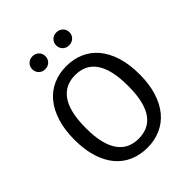

<svg xmlns="http://www.w3.org/2000/svg" viewBox="-246 -1034 1188 1188"><g transform="rotate(-45 348.0 -440.0)"><path d="M634 -344Q634 -258 613 -191.5Q592 -125 554.5 -80Q517 -35 464 -11.5Q411 12 348 12Q285 12 232 -10.5Q179 -33 141.5 -77.5Q104 -122 83 -188.5Q62 -255 62 -343Q62 -429 83 -496Q104 -563 141.5 -608.5Q179 -654 232 -677.5Q285 -701 348 -701Q411 -701 464 -678Q517 -655 554.5 -610Q592 -565 613 -498.5Q634 -432 634 -344ZM533 -344Q533 -420 520 -473Q507 -526 482.5 -559.5Q458 -593 424 -608Q390 -623 348 -623Q306 -623 272 -607.5Q238 -592 213.5 -558.5Q189 -525 176 -472Q163 -419 163 -343Q163 -267 176.5 -214.5Q190 -162 214.5 -129Q239 -96 273 -81Q307 -66 348 -66Q390 -66 424 -81Q458 -96 482.5 -129Q507 -162 520 -215Q533 -268 533 -344ZM243 -779Q219 -779 202.5 -795Q186 -811 186 -836Q186 -860 202.5 -876Q219 -892 243 -892Q268 -892 284.5 -876Q301 -860 301 -836Q301 -811 284.5 -795Q268 -779 243 -779ZM453 -779Q428 -779 411.5 -795Q395 -811 395 -836Q395 -860 411.5 -876Q428 -892 453 -892Q477 -892 494 -876Q511 -860 511 -836Q511 -811 494 -795Q477 -779 453 -779Z"/></g></svg>

Font: Feura Sans
Style: Regular
Weight: 400
Designer: Carrois Corporate & Edenspiekermann
Foundry: Carrois Corporate GbR & Edenspiekermann AG
Version: Version 1.001